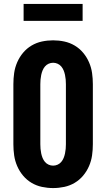

<svg xmlns="http://www.w3.org/2000/svg" viewBox="-20 -948 540 976"><path d="M250 8Q221 8 193 2Q165 -4 140.5 -18.5Q116 -33 97.5 -55Q79 -77 67.5 -103.5Q56 -130 52 -158Q48 -186 48 -215V-520Q48 -549 52 -577Q56 -605 67.5 -631.5Q79 -658 97.5 -680Q116 -702 140.5 -716.5Q165 -731 193 -737Q221 -743 250 -743Q279 -743 307 -737Q335 -731 359.5 -716.5Q384 -702 402.5 -680Q421 -658 432.5 -631.5Q444 -605 448 -577Q452 -549 452 -520V-215Q452 -186 448 -158Q444 -130 432.5 -103.5Q421 -77 402.5 -55Q384 -33 359.5 -18.5Q335 -4 307 2Q279 8 250 8ZM250 -106Q262 -106 273 -111Q284 -116 291.5 -125Q299 -134 303.5 -145Q308 -156 310.5 -168Q313 -180 314 -191.5Q315 -203 315 -215V-520Q315 -532 314 -543.5Q313 -555 310.5 -567Q308 -579 303.5 -590Q299 -601 291.5 -610Q284 -619 273 -624Q262 -629 250 -629Q238 -629 227 -624Q216 -619 208.5 -610Q201 -601 196.5 -590Q192 -579 189.5 -567Q187 -555 186 -543.5Q185 -532 185 -520V-215Q185 -203 186 -191.5Q187 -180 189.5 -168Q192 -156 196.5 -145Q201 -134 208.5 -125Q216 -116 227 -111Q238 -106 250 -106ZM100 -842V-928H400V-842Z"/></svg>

Font: Iosevka Term Curly Heavy
Style: Regular
Weight: 900
Designer: Belleve Invis
Foundry: Belleve Invis
Version: Version 32.3.0